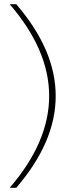

<svg xmlns="http://www.w3.org/2000/svg" viewBox="-20 -690 330 910"><path d="M26 200H57C182 55 244 -90 244 -235C244 -380 182 -525 57 -670H26C151 -525 213 -380 213 -235C213 -90 151 55 26 200Z"/></svg>

Font: LT Wave Thin
Style: Regular
Weight: 100
Designer: Daniel Lyons
Version: Version 2.5 (Glyphs App)